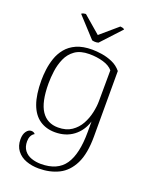

<svg xmlns="http://www.w3.org/2000/svg" viewBox="-169 -783 869 1110"><g transform="rotate(20 265.5 -228.5)"><path d="M210 238Q168 238 132.5 225Q97 212 75.5 184Q54 156 54 115Q54 84 67 66Q80 48 97 48Q113 48 121 59Q107 67 100.5 81Q94 95 94 113Q94 147 110.5 168.5Q127 190 154.5 199.5Q182 209 213 209Q315 209 360 143.5Q405 78 405 -58Q405 -72 405 -88.5Q405 -105 405 -122Q386 -61 339.5 -26Q293 9 227 9Q172 9 132 -18.5Q92 -46 71.5 -102.5Q51 -159 51 -247Q51 -278 55.5 -313.5Q60 -349 72 -384.5Q84 -420 108 -449.5Q132 -479 171 -496.5Q210 -514 268 -514Q294 -514 327 -509Q360 -504 392.5 -490Q425 -476 448 -448V-46Q448 61 417 123Q386 185 332.5 211.5Q279 238 210 238ZM234 -23Q284 -23 317 -45.5Q350 -68 369 -102.5Q388 -137 396.5 -176Q405 -215 405 -247L406 -437Q386 -461 346.5 -472.5Q307 -484 261 -484Q206 -484 173 -460.5Q140 -437 123.5 -399.5Q107 -362 101.5 -321Q96 -280 96 -244Q96 -129 131.5 -76Q167 -23 234 -23ZM162 -695 268 -604 374 -695Q379 -695 387.5 -693Q396 -691 400 -686L287 -564Q281 -562 274.5 -561.5Q268 -561 261 -561.5Q254 -562 248 -564L136 -686Q138 -691 148 -693Q158 -695 162 -695Z"/></g></svg>

Font: Arima ExtraLight
Style: Regular
Weight: 250
Designer: Joana Correia and Natanael Gama
Foundry: NDISCOVER
Version: Version 1.101;gftools[0.9.23]